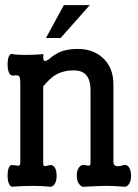

<svg xmlns="http://www.w3.org/2000/svg" viewBox="-20 -731 540 753"><path d="M59.6 -404.3V-95.7Q59.6 -84 55.7 -82Q51.8 -80.1 36.1 -83H31.2Q20.5 -86.9 14.6 -73.2Q9.8 -61.5 9.8 -43Q9.8 -23.4 14.6 -11.7Q20.5 2.9 31.2 1Q73.2 -2 108.4 -2Q143.6 -2 172.9 1Q186.5 3.9 195.3 -10.7Q202.1 -22.5 202.1 -42Q202.1 -61.5 195.3 -73.2Q186.5 -86.9 172.9 -83Q156.2 -78.1 152.3 -80.1Q149.4 -82 149.4 -95.7V-392.6Q175.8 -423.8 198.2 -437.5Q229.5 -455.1 269.5 -455.1Q299.8 -455.1 316.4 -438.5Q335 -418.9 335 -377V-95.7Q335 -84 332 -82Q330.1 -81.1 321.3 -82L316.4 -83Q298.8 -87.9 289.1 -73.2Q280.3 -61.5 281.2 -41Q281.2 -21.5 290 -9.8Q299.8 4.9 316.4 1Q372.1 -2 399.4 -2Q426.8 -2 462.9 1Q477.5 3.9 486.3 -9.8Q494.1 -22.5 494.1 -42Q494.1 -61.5 486.3 -74.2Q477.5 -87.9 462.9 -83Q444.3 -77.1 434.6 -80.1Q424.8 -83 424.8 -95.7V-399.4Q424.8 -468.8 379.9 -506.8Q341.8 -539.1 285.2 -539.1Q244.1 -539.1 215.8 -527.3Q199.2 -520.5 177.7 -503.9L170.9 -498L168.9 -497.1Q158.2 -490.2 154.3 -492.2Q147.5 -495.1 150.4 -518.6Q113.3 -515.6 78.1 -515.6Q45.9 -515.6 31.2 -518.6Q20.5 -522.5 14.6 -509.8Q9.8 -498 9.8 -478.5Q9.8 -460 14.6 -447.3Q20.5 -433.6 31.2 -434.6Q49.8 -437.5 54.7 -432.6Q59.6 -427.7 59.6 -404.3ZM332 -710.9H230.5L160.2 -582H217.8Z"/></svg>

Font: GungsuhChe
Style: Regular
Weight: 400
Monospace: yes
Version: Version 2.21